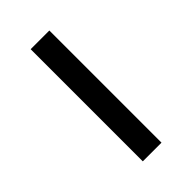

<svg xmlns="http://www.w3.org/2000/svg" viewBox="23 -258 454 454"><g transform="rotate(45 250.0 -31.0)"><path d="M62.5 -62.5H437.5V0H62.5Z"/></g></svg>

Font: HE실루아
Style: regular
Weight: 500
Monospace: yes
Designer: Taeyun An (WindowsTiger)
Version: v1